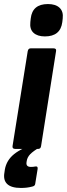

<svg xmlns="http://www.w3.org/2000/svg" viewBox="-52 -736 330 949"><path d="M23 0Q8 0 10 -14L85 -483Q88 -497 99 -497H213Q228 -497 225 -483L151 -14Q149 0 137 0ZM170 -556Q133 -556 113.5 -574Q94 -592 98 -627L100 -645Q108 -716 185 -716Q223 -716 242.5 -697.5Q262 -679 258 -645L256 -627Q247 -556 170 -556ZM51 193Q4 193 -16.5 173.5Q-37 154 -30 116L-28 102Q-20 56 18 25.5Q56 -5 131 -28L146 -9Q112 11 97.5 26Q83 41 80 60L79 67Q76 89 101 89Q107 89 112 88.5Q117 88 122 87Q136 84 134 99L122 173Q121 183 108 186Q93 190 79.5 191.5Q66 193 51 193Z"/></svg>

Font: Sofia Sans Condensed Black
Style: Italic
Weight: 900
Italic angle: -9°
Version: Version 4.100